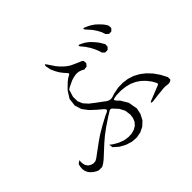

<svg xmlns="http://www.w3.org/2000/svg" viewBox="-169 -1062 1339 1339"><g transform="rotate(-45 500.0 -392.5)"><path d="M603.5 -633.8 612.3 -626 614.3 -602.5 599.6 -584 573.2 -580.1 561.5 -586.9 545.9 -593.8 534.2 -596.7 519.5 -598.6 502.9 -597.7 483.4 -593.8 462.9 -587.9 441.4 -578.1 417 -566.4 399.4 -555.7 382.8 -501 383.8 -456.1 399.4 -420.9 427.7 -389.6 466.8 -359.4 527.3 -314.5Q550.8 -297.9 578.1 -306.6L601.6 -314.5L650.4 -324.2L697.3 -325.2L742.2 -319.3L784.2 -305.7L824.2 -284.2L860.4 -255.9L893.6 -220.7L922.9 -178.7L948.2 -129.9V-106.4Q930.7 -88.9 898.4 -96.7L887.7 -97.7H874L837.9 -93.8L813.5 -91.8L753.9 -84Q724.6 -86.9 751 -97.7L829.1 -128.9L855.5 -139.6Q872.1 -144.5 863.3 -159.2L847.7 -187.5L823.2 -218.8L795.9 -245.1L765.6 -265.6L731.4 -281.2L693.4 -291L651.4 -295.9L604.5 -294.9L587.9 -292Q558.6 -289.1 579.1 -268.6L597.7 -249L628.9 -196.3L640.6 -128.9L630.9 -84L609.4 -43L577.1 -12.7L539.1 5.9L497.1 13.7L453.1 10.7L409.2 -2.9L367.2 -25.4L329.1 -58.6L325.2 -86.9L341.8 -73.2L381.8 -49.8L419.9 -35.2L458 -29.3L492.2 -31.2L522.5 -40L545.9 -54.7L563.5 -75.2L574.2 -101.6L578.1 -131.8L572.3 -174.8L551.8 -213.9L518.6 -250Q507.8 -259.8 496.1 -252.9L458 -229.5L399.4 -190.4L350.6 -154.3L310.5 -120.1L225.6 -42L203.1 -24.4L180.7 -11.7H148.4L132.8 -17.6L112.3 -30.3L95.7 -44.9L83 -61.5L75.2 -81.1L72.3 -100.6L74.2 -121.1L79.1 -141.6L101.6 -158.2L100.6 -137.7L102.5 -120.1L106.4 -106.4L119.1 -87.9L128.9 -82L139.6 -76.2L154.3 -72.3L174.8 -73.2L193.4 -83L286.1 -151.4L330.1 -181.6L384.8 -213.9L448.2 -248L470.7 -257.8Q497.1 -269.5 474.6 -288.1L436.5 -320.3L396.5 -357.4L364.3 -399.4L348.6 -450.2L355.5 -507.8L386.7 -557.6L395.5 -567.4L427.7 -598.6L448.2 -615.2L469.7 -627.9Q485.4 -634.8 472.7 -645.5L453.1 -668L434.6 -692.4L419.9 -718.8L407.2 -747.1L399.4 -784.2Q400.4 -813.5 417 -785.2L449.2 -737.3L466.8 -716.8L485.4 -698.2L503.9 -682.6L524.4 -668.9L546.9 -658.2L569.3 -648.4ZM732.4 -611.3 725.6 -627 717.8 -642.6 710 -657.2 690.4 -686.5 665 -717.8Q659.2 -734.4 674.8 -726.6L693.4 -717.8L710.9 -708L726.6 -696.3L741.2 -683.6L754.9 -668.9L767.6 -654.3L780.3 -637.7L791 -620.1L801.8 -602.5L800.8 -578.1L784.2 -561.5H759.8L743.2 -578.1L738.3 -595.7ZM842.8 -679.7 828.1 -707 809.6 -734.4 787.1 -759.8 772.5 -776.4Q763.7 -793 781.2 -786.1L799.8 -778.3L817.4 -769.5L833 -759.8L848.6 -749L862.3 -736.3L876 -722.7L888.7 -709L900.4 -693.4L910.2 -675.8L911.1 -652.3L894.5 -634.8L871.1 -633.8L852.5 -651.4L847.7 -666Z"/></g></svg>

Font: B2 Hana
Style: Regular
Weight: 500
Version: 2020-08-05; (max)